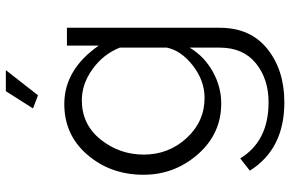

<svg xmlns="http://www.w3.org/2000/svg" viewBox="-188 -582 993 657"><g transform="rotate(-90 308.5 -253.5)"><path d="M397 -730 311 -620 266 -637 325 -730ZM283 7Q179 7 109 -73Q39 -153 39 -259Q39 -371 107 -450.5Q175 -530 281 -530Q399 -530 481 -412V-521H542V2Q542 107 469.5 165Q397 223 287 223Q127 223 53 105L95 72Q154 169 287 169Q367 169 420.5 125.5Q474 82 474 2V-101Q444 -51 392 -22Q340 7 283 7ZM302 -50Q361 -50 412.5 -90Q464 -130 474 -179V-340Q452 -396 401 -433Q350 -470 294 -470Q211 -470 159.5 -405.5Q108 -341 108 -258Q108 -173 164.5 -111.5Q221 -50 302 -50Z"/></g></svg>

Font: Raleway
Style: Regular
Weight: 400
Designer: Matt McInerney, Pablo Impallari, Rodrigo Fuenzalida
Foundry: Matt McInerney, Pablo Impallari, Rodrigo Fuenzalida
Version: Version 1.000;PS 001.001;hotconv 1.0.56; ttfautohint (v1.5)